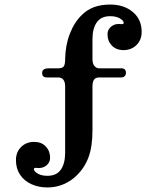

<svg xmlns="http://www.w3.org/2000/svg" viewBox="-20 -772 692 843"><path d="M50 -69Q50 -104 72.5 -126.5Q95 -149 130 -149Q162 -149 181 -129Q200 -109 200 -79Q200 -58 182.5 -44.5Q165 -31 138 -35H136Q129 -35 129 -29Q129 -23 138 -15Q156 0 188 0Q228 0 247 -27Q266 -54 266 -101V-392Q266 -432 235 -432H185Q165 -432 165 -452Q165 -472 195 -472H235Q253 -472 259.5 -480Q266 -488 266 -512Q267 -573 286.5 -623.5Q306 -674 339 -706Q362 -729 392.5 -740.5Q423 -752 464 -752Q524 -752 563 -719.5Q602 -687 602 -632Q602 -597 579.5 -574.5Q557 -552 522 -552Q490 -552 471 -572Q452 -592 452 -622Q452 -643 469.5 -656.5Q487 -670 514 -666H516Q523 -666 523 -672Q523 -679 514 -686Q496 -701 464 -701Q424 -701 405 -674Q386 -647 386 -600V-512Q386 -493 394.5 -482.5Q403 -472 416 -472H513Q533 -472 533 -452Q533 -443 527.5 -437.5Q522 -432 513 -432H416Q400 -432 393 -422.5Q386 -413 386 -392V-200Q386 -129 369 -82.5Q352 -36 317 -2Q293 22 260 36.5Q227 51 188 51Q149 51 117.5 36.5Q86 22 68 -5Q50 -32 50 -69Z"/></svg>

Font: Raigarh
Style: Regular
Weight: 400
Designer: jaikishan Patel
Foundry: MagicType
Version: Version 1.000;FEAKit 1.0